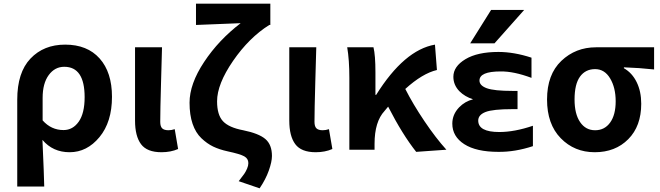

<svg xmlns="http://www.w3.org/2000/svg" viewBox="-20 -818 3606 1049"><path d="M74.2 201.2V-273.4Q74.2 -421.9 146.5 -498Q218.8 -574.2 335.9 -574.2Q457 -574.2 524.4 -498.5Q591.8 -422.9 591.8 -289.1Q591.8 -151.4 523.4 -68.8Q455.1 13.7 360.4 13.7Q268.6 13.7 211.9 -53.7Q220.7 142.6 221.7 201.2ZM327.1 -107.4Q377.9 -107.4 410.2 -153.3Q442.4 -199.2 442.4 -287.1Q442.4 -453.1 331.1 -453.1Q279.3 -453.1 246.1 -407.7Q212.9 -362.3 212.9 -283.2V-160.2Q259.8 -107.4 327.1 -107.4Z M862.3 13.7Q783.2 13.7 750.5 -30.3Q717.8 -74.2 717.8 -159.2V-559.6H865.2Q864.3 -524.4 859.9 -369.1Q855.5 -213.9 855.5 -152.3Q855.5 -127 866.2 -116.7Q877 -106.4 900.4 -106.4Q917 -106.4 934.6 -112.3L953.1 -3.9Q913.1 13.7 862.3 13.7Z M1398.4 210.9 1284.2 171.9Q1305.7 144.5 1314.5 131.8Q1323.2 119.1 1330.1 103Q1336.9 86.9 1336.9 73.2Q1336.9 48.8 1314.5 36.1Q1292 23.4 1223.6 8.8Q1178.7 -1 1145 -17.1Q1111.3 -33.2 1080.1 -63Q1048.8 -92.8 1032.2 -141.6Q1015.6 -190.4 1015.6 -256.8Q1015.6 -359.4 1095.2 -479.5Q1174.8 -599.6 1294.9 -691.4Q1062.5 -682.6 1050.8 -681.6V-797.9H1457V-681.6H1451.2Q1340.8 -612.3 1253.4 -485.4Q1166 -358.4 1166 -264.6Q1166 -190.4 1198.2 -155.8Q1230.5 -121.1 1308.6 -106.4Q1394.5 -88.9 1430.2 -58.1Q1465.8 -27.3 1465.8 34.2Q1465.8 65.4 1448.7 113.8Q1431.6 162.1 1398.4 210.9Z M1705.1 13.7Q1626 13.7 1593.3 -30.3Q1560.5 -74.2 1560.5 -159.2V-559.6H1708Q1707 -524.4 1702.6 -369.1Q1698.2 -213.9 1698.2 -152.3Q1698.2 -127 1709 -116.7Q1719.7 -106.4 1743.2 -106.4Q1759.8 -106.4 1777.3 -112.3L1795.9 -3.9Q1755.9 13.7 1705.1 13.7Z M2418.9 0 2253.9 11.7Q2178.7 -83 2100.6 -235.4L2081.1 -211.9Q2026.4 -153.3 2026.4 -32.2V0H1888.7V-392.6Q1888.7 -491.2 1877 -559.6H2020.5Q2031.2 -516.6 2031.2 -422.9V-299.8H2035.2Q2188.5 -544.9 2356.4 -574.2L2367.2 -435.5Q2288.1 -417 2194.3 -332Q2236.3 -249 2298.8 -156.2Q2361.3 -63.5 2418.9 0Z M2663.1 -763.7H2843.8L2681.6 -581.1H2548.8ZM2708 -96.7Q2791 -96.7 2891.6 -130.9V-19.5Q2793.9 12.7 2703.1 11.7Q2582 11.7 2516.6 -30.3Q2451.2 -72.3 2451.2 -142.6Q2451.2 -192.4 2488.3 -231.4Q2520.5 -264.6 2564.5 -275.4Q2519.5 -290 2490.2 -319.3Q2457 -353.5 2457 -398.4Q2457 -455.1 2522.9 -494.6Q2588.9 -534.2 2703.1 -534.2Q2788.1 -534.2 2883.8 -502.9V-392.6Q2787.1 -428.7 2714.8 -427.7Q2599.6 -427.7 2599.6 -377.9Q2599.6 -350.6 2639.6 -335.9Q2679.7 -321.3 2780.3 -321.3H2807.6V-221.7H2780.3Q2672.9 -221.7 2632.8 -206.1Q2592.8 -190.4 2592.8 -159.2Q2592.8 -96.7 2708 -96.7Z M3229.5 13.7Q3118.2 13.7 3043.5 -63Q2968.8 -139.6 2968.8 -274.4Q2968.8 -411.1 3046.9 -485.4Q3125 -559.6 3236.3 -559.6H3553.7V-438.5Q3473.6 -447.3 3388.7 -450.2V-445.3Q3433.6 -419.9 3458.5 -369.1Q3483.4 -318.4 3483.4 -251Q3483.4 -128.9 3412.6 -57.6Q3341.8 13.7 3229.5 13.7ZM3231.4 -440.4Q3178.7 -440.4 3148.9 -399.4Q3119.1 -358.4 3119.1 -274.4Q3119.1 -195.3 3149.4 -150.9Q3179.7 -106.4 3231.4 -106.4Q3283.2 -106.4 3313.5 -148.4Q3343.8 -190.4 3343.8 -264.6Q3343.8 -338.9 3313.5 -389.6Q3283.2 -440.4 3231.4 -440.4Z"/></svg>

Font: Nasu
Style: Bold
Weight: 700
Designer: Ryoko NISHIZUKA (kana &amp; ideographs); Paul D. Hunt (Latin, Greek &amp; Cyrillic); Wenlong ZHANG (bopomofo); Sandoll C
Version: Version 2014.1215